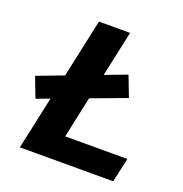

<svg xmlns="http://www.w3.org/2000/svg" viewBox="-120 -764 827 870"><g transform="rotate(20 293.0 -329.0)"><path d="M69 0 211 -658H361L220 0ZM116 0 141 -117H545L519 0ZM60 -231 23 -328 419 -478 457 -379Z"/></g></svg>

Font: Ysabeau Office ExtraBold
Style: Italic
Weight: 800
Italic angle: -12°
Designer: Christian Thalmann (Catharsis Fonts)
Version: Version 2.001;gftools[0.9.30]; featfreeze: tnum,lnum,ss02